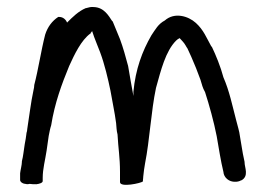

<svg xmlns="http://www.w3.org/2000/svg" viewBox="-20 -528 754 544"><path d="M37 -18C37 -13 43 -8 51 -7H52C53 -7 57 -5 64 -7C69 -6 77 -6 82 -6H83C92 -7 101 -10 101 -15V-24C101 -50 108 -74 112 -101L118 -143C120 -153 122 -164 125 -173C135 -236 155 -290 176 -341C191 -374 210 -414 236 -433H237V-435C239 -437 239 -437 241 -440C249 -415 254 -406 264 -379C276 -347 286 -305 293 -271C298 -241 305 -210 309 -179C310 -170 310 -158 313 -147C315 -108 320 -82 320 -41V-12C320 4 380 -9 385 -14V-18C385 -20 386 -24 386 -29C387 -41 389 -53 391 -65C404 -130 408 -213 422 -279C436 -329 449 -383 479 -413C483 -417 484 -417 489 -420C495 -413 501 -408 506 -399C506 -398 511 -391 511 -391L522 -367C530 -349 541 -322 548 -302C552 -289 554 -279 561 -267C573 -230 586 -183 594 -142C600 -108 605 -74 613 -41C614 -25 629 -12 647 -13C652 -13 658 -14 663 -17H664C686 -29 673 -54 673 -67V-69C669 -87 667 -98 664 -117L660 -141C658 -158 653 -171 649 -188C638 -230 630 -270 613 -309C605 -339 592 -371 580 -396H579C565 -421 557 -443 535 -463C513 -483 474 -494 447 -470C428 -460 420 -444 409 -428C383 -383 364 -332 358 -268V-256C353 -282 348 -312 343 -341C336 -367 329 -393 320 -417C312 -437 305 -454 299 -468H298C288 -483 275 -507 246 -508C238 -509 231 -507 224 -505H223C202 -496 186 -480 170 -464C167 -472 159 -480 148 -480H145C128 -469 115 -452 108 -430C96 -383 89 -333 77 -287V-286C77 -282 76 -277 75 -273C67 -236 63 -198 57 -161V-160C57 -158 56 -154 55 -151V-150C54 -140 52 -130 50 -119C47 -101 46 -86 42 -71V-69C42 -61 38 -46 37 -37Z"/></svg>

Font: Scribbler
Style: Bd
Weight: 700
Designer: Mew Too
Foundry: Cannot Into Space Fonts
Version: Version 1.001